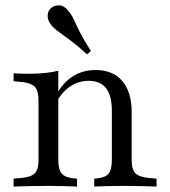

<svg xmlns="http://www.w3.org/2000/svg" viewBox="-20 -683 624 703"><path d="M157.3 -2.4Q119.4 -2.4 89.9 -1.6Q60.5 -0.8 29.8 0V-29L58.9 -31.5Q93.5 -34.7 107.3 -48.4Q121 -62.1 121 -96.8V-206.5H193.5V-96.8Q193.5 -62.1 206 -47.6Q218.5 -33.1 250 -29.8L262.1 -29V0Q236.3 -0.8 212.1 -1.6Q187.9 -2.4 157.3 -2.4ZM121 -206.5V-315.3Q121 -350.8 107.3 -365.3Q93.5 -379.8 57.3 -383.1L29.8 -385.5V-414.5Q45.2 -413.7 57.7 -413.3Q70.2 -412.9 83.9 -412.9Q116.9 -412.9 144.8 -415.7Q172.6 -418.5 193.5 -424.2V-414.5V-206.5ZM389.5 -206.5V-278.2Q389.5 -332.3 368.5 -359.7Q347.6 -387.1 304.8 -387.1Q262.1 -387.1 228.2 -360.1Q194.4 -333.1 171 -277.4L166.9 -294.4Q191.9 -360.5 232.7 -393.5Q273.4 -426.6 329.8 -426.6Q393.5 -426.6 427.8 -386.3Q462.1 -346 462.1 -271.8V-206.5ZM425.8 -2.4Q396.8 -2.4 373 -1.6Q349.2 -0.8 325 0V-29L333.9 -29.8Q365.3 -32.3 377.4 -47.2Q389.5 -62.1 389.5 -96.8V-206.5H462.1V-96.8Q462.1 -62.1 476.2 -48.4Q490.3 -34.7 524.2 -31.5L553.2 -29V0Q522.6 -0.8 493.1 -1.6Q463.7 -2.4 425.8 -2.4ZM298.4 -483.9Q272.6 -508.1 252 -524.2Q231.5 -540.3 215.7 -551.2Q200 -562.1 188.3 -571.4Q176.6 -580.6 167.7 -591.1Q153.2 -609.7 154.4 -627Q155.6 -644.4 167.7 -654Q180.6 -664.5 198.4 -663.3Q216.1 -662.1 229.8 -643.5Q242.7 -629 251.2 -609.7Q259.7 -590.3 273.4 -563.3Q287.1 -536.3 312.9 -496Z"/></svg>

Font: Playfair 5pt SemiExpanded Light Light
Style: Regular
Weight: 300
Version: Version 2.203